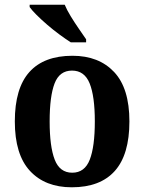

<svg xmlns="http://www.w3.org/2000/svg" viewBox="-20 -786 613 816"><path d="M285 10Q172 10 107.5 -59.5Q43 -129 43 -270Q43 -411 105 -480Q167 -549 288 -549Q400 -549 465 -480Q530 -411 530 -270Q530 -129 468 -59.5Q406 10 285 10ZM287 -52Q340 -52 361.5 -107.5Q383 -163 383 -270Q383 -377 361 -431.5Q339 -486 286 -486Q233 -486 212 -431.5Q191 -377 191 -270Q191 -163 212.5 -107.5Q234 -52 287 -52ZM281 -606Q259 -620 232.5 -639.5Q206 -659 180.5 -681Q155 -703 135 -723Q115 -743 106 -756V-766H255Q264 -744 280.5 -717Q297 -690 315 -664Q333 -638 346 -619V-606Z"/></svg>

Font: Noto Serif Lao SemiCondensed
Style: Bold
Weight: 700
Width: 4
Designer: Monotype Design Team
Foundry: Monotype Imaging Inc.
Version: Version 2.003; ttfautohint (v1.8.4.7-5d5b)